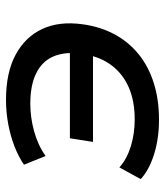

<svg xmlns="http://www.w3.org/2000/svg" viewBox="25 -566 550 640"><g transform="rotate(-90 300.0 -246.0)"><path d="M221 9Q158 9 105.5 -7.5Q53 -24 23 -52L62 -123Q90 -98 132 -85Q174 -72 222 -72Q283 -72 328 -91.5Q373 -111 401 -147.5Q429 -184 438 -234L450 -211H147L159 -288H460L442 -261Q447 -310 430.5 -346Q414 -382 374.5 -401Q335 -420 274 -420Q229 -420 183 -407.5Q137 -395 100 -369L71 -441Q97 -459 131.5 -472.5Q166 -486 206 -493.5Q246 -501 287 -501Q378 -501 437.5 -469Q497 -437 523.5 -380Q550 -323 539 -245Q531 -187 506 -140Q481 -93 440 -59.5Q399 -26 343.5 -8.5Q288 9 221 9Z"/></g></svg>

Font: Nunito Sans 10pt SemiExpanded SemiBold
Style: Italic
Weight: 600
Width: 6
Italic angle: -9°
Designer: Vernon Adams
Foundry: Vernon Adams
Version: Version 3.101;gftools[0.9.27]